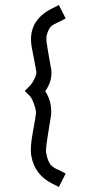

<svg xmlns="http://www.w3.org/2000/svg" viewBox="-20 -620 360 760"><path d="M164 -476V-456Q166 -441 170 -417L183 -344Q188 -300 159 -259Q187 -216 182 -163Q182 -162 171 -95Q160 -28 162.5 -15.5Q165 -3 167.5 5.5Q170 14 173.5 20.5Q177 27 179.5 31Q182 35 188 39Q194 43 195.5 44.5Q197 46 204.5 49.5Q212 53 213 53L240 67L213 120L187 107Q117 72 104 -3Q98 -33 110 -97Q122 -161 122.5 -172.5Q123 -184 115 -207Q107 -230 99 -239L78 -260L99 -281Q109 -292 117 -309.5Q125 -327 124 -334.5Q123 -342 121 -352Q119 -362 116 -379Q113 -396 106 -431Q86 -537 187 -587L213 -600L240 -547L213 -533Q211 -532 204.5 -529Q198 -526 195.5 -524.5Q193 -523 188 -520Q171 -509 164 -476Z"/></svg>

Font: SOV_Station
Style: Book
Weight: 400
Version: Version 1.00